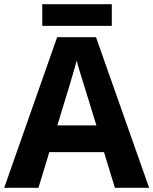

<svg xmlns="http://www.w3.org/2000/svg" viewBox="-20 -894 730 914"><path d="M181.2 -771H512.2V-874H181.2ZM689.9 0 437 -716.8H252L0 0H163.1L214.8 -169.9H475.1L526.9 0ZM252.9 -296.9C303.7 -461.4 334.5 -564.5 345.2 -606C347.7 -594.2 352.1 -578.1 358.4 -558.1C364.3 -538.1 391.1 -450.7 439 -296.9Z"/></svg>

Font: Noto Reveo Sans
Style: Bold
Weight: 700
Designer: Monotype Design team
Foundry: Monotype Imaging Inc.
Version: Version 1.04